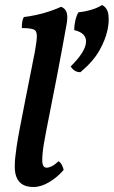

<svg xmlns="http://www.w3.org/2000/svg" viewBox="-20 -737 454 766"><path d="M114 9Q74 9 56 -13Q38 -35 39 -75Q39 -90 40.5 -106Q42 -122 46 -150Q50 -178 59 -225Q68 -272 82.5 -346Q97 -420 119 -530Q127 -574 127 -594.5Q127 -615 113 -620Q99 -625 67 -625Q67 -637 68.5 -648.5Q70 -660 75 -669Q94 -671 123 -677Q152 -683 179.5 -692.5Q207 -702 224 -710Q241 -703 246 -687Q251 -671 246 -642Q226 -530 205.5 -424Q185 -318 165 -218Q152 -153 149.5 -120.5Q147 -88 151.5 -78Q156 -68 166 -68Q175 -68 187 -74Q199 -80 214 -94Q223 -87 227.5 -77.5Q232 -68 234 -59Q209 -30 176.5 -10.5Q144 9 114 9ZM301 -449Q287 -449 277.5 -455.5Q268 -462 262 -472Q319 -528 323 -566.5Q327 -605 276 -617Q276 -635 280.5 -655Q285 -675 293 -688Q317 -690 344 -698Q371 -706 387 -717Q409 -706 412.5 -678Q416 -650 409 -618Q401 -579 376.5 -535.5Q352 -492 301 -449Z"/></svg>

Font: Vollkorn Medium
Style: Italic
Weight: 500
Italic angle: -11°
Designer: Friedrich Althausen
Foundry: Friedrich Althausen
Version: Version 5.000